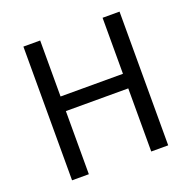

<svg xmlns="http://www.w3.org/2000/svg" viewBox="-129 -861 986 989"><g transform="rotate(-20 364.0 -366.5)"><path d="M101 0V-733H193V-426H535V-733H628V0H535V-346H193V0Z"/></g></svg>

Font: Noto Sans KR
Style: Regular
Weight: 400
Designer: Ryoko NISHIZUKA  (kana, bopomofo & ideographs); Paul D. Hunt (Latin, Greek & Cyrillic); Sandoll Communications , Soo-you
Foundry: Adobe
Version: Version 2.004-H2;hotconv 1.0.118;makeotfexe 2.5.65603